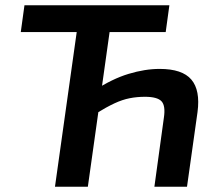

<svg xmlns="http://www.w3.org/2000/svg" viewBox="-20 -710 817 730"><path d="M624 -690 610 -588H59L73 -690ZM411 -690 314 0H189L286 -690ZM587 -448Q673 -448 707.5 -407.5Q742 -367 731 -284L691 0H567L603 -262Q610 -308 594 -325Q578 -342 531 -342Q501 -342 473 -336.5Q445 -331 415 -317Q385 -303 346 -279L339 -366Q406 -410 468.5 -429Q531 -448 587 -448Z"/></svg>

Font: Exo 2 SemiBold
Style: Italic
Weight: 600
Italic angle: -8°
Designer: Natanael Gama
Foundry: Natanael Gama
Version: Version 2.010